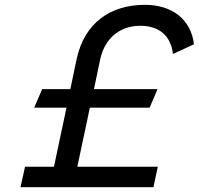

<svg xmlns="http://www.w3.org/2000/svg" viewBox="-20 -777 825 797"><path d="M582 -757C441 -757 331 -685 298 -531L272 -407H155L122 -330H256L204 -85H84L65 0H617L635 -85H301L353 -330H601L634 -407H370L396 -531C415 -618 477 -670 563 -670C639 -670 689 -630 698 -553L785 -593C774 -695 695 -757 582 -757Z"/></svg>

Font: Plus Jakarta Text
Style: Italic
Weight: 400
Italic angle: -12°
Designer: Gumpita Rahayu
Foundry: Tokotype Studio
Version: Version 1.000;hotconv 1.0.109;makeotfexe 2.5.65596